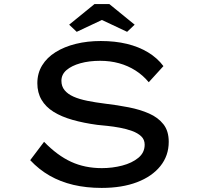

<svg xmlns="http://www.w3.org/2000/svg" viewBox="-20 -911 975 941"><path d="M478 10Q403 10 339.5 -5Q276 -20 223.5 -50Q171 -80 128 -126L196 -216Q261 -149 328.5 -118Q396 -87 479 -87Q531 -87 579 -99.5Q627 -112 658 -137.5Q689 -163 689 -202Q689 -227 672 -243Q655 -259 627.5 -269Q600 -279 568 -285Q536 -291 506.5 -294Q477 -297 457 -299Q390 -308 335.5 -323.5Q281 -339 242.5 -363Q204 -387 183.5 -422Q163 -457 163 -503Q163 -552 186.5 -590.5Q210 -629 252.5 -655.5Q295 -682 351.5 -696Q408 -710 474 -710Q544 -710 602 -696Q660 -682 705.5 -654.5Q751 -627 781 -587L709 -508Q681 -542 644 -565.5Q607 -589 563.5 -601Q520 -613 471 -613Q417 -613 374 -601Q331 -589 306 -567.5Q281 -546 281 -515Q281 -488 296.5 -469Q312 -450 340 -437.5Q368 -425 407.5 -417Q447 -409 495 -403Q555 -396 611 -385Q667 -374 711 -354.5Q755 -335 781 -302Q807 -269 807 -216Q807 -148 766 -97Q725 -46 651.5 -18Q578 10 478 10ZM356 -755 319 -790 443 -891H516L640 -790L603 -755L465 -820H494Z"/></svg>

Font: Lexend Zetta
Style: Regular
Weight: 400
Designer: Bonnie Shaver-Troup, Thomas Jockin
Foundry: Lexend
Version: Version 1.007